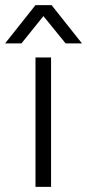

<svg xmlns="http://www.w3.org/2000/svg" viewBox="-59 -732 341 752"><path d="M25 -562H-39L80 -712H143L262 -562H198L111 -669ZM141 0H80V-507H141Z"/></svg>

Font: Hind Mysuru Light
Style: Regular
Weight: 300
Designer: Manushi Parikh, Hitesh Malaviya
Foundry: Indian Type Foundry
Version: Version 0.703;PS 1.0;hotconv 1.0.86;makeotf.lib2.5.63406